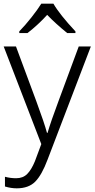

<svg xmlns="http://www.w3.org/2000/svg" viewBox="-20 -786 516 1046"><path d="M85 -615Q118 -649 151.5 -691.5Q185 -734 205 -766H271Q305 -707 391 -615V-606H346Q281 -659 237 -705Q189 -652 130 -606H85ZM7 230V177Q37 185 68 185Q105 185 128 162Q151 139 170 93L205 -1L0 -533H67L178 -234Q222 -115 236 -62H239Q257 -124 299 -236L409 -533H475L239 84Q208 167 172 203.5Q136 240 71 240Q40 240 7 230Z"/></svg>

Font: OpenSansMMV
Style: Light
Weight: 300
Foundry: Ascender Corporation
Version: Version 4.001